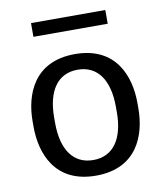

<svg xmlns="http://www.w3.org/2000/svg" viewBox="-79 -746 709 827"><g transform="rotate(-10 275.0 -332.0)"><path d="M112.5 -620H437.5V-680H112.5ZM45.8 -238.3C45.8 -123.3 94.2 15.8 275 15.8C455.8 15.8 504.2 -123.3 504.2 -238.3V-261.7C504.2 -376.7 455.8 -515.8 275 -515.8C94.2 -515.8 45.8 -376.7 45.8 -261.7ZM275 -52.5C187.5 -52.5 140 -121.7 140 -238.3V-261.7C140 -378.3 187.5 -447.5 275 -447.5C362.5 -447.5 410 -378.3 410 -261.7V-238.3C410 -121.7 362.5 -52.5 275 -52.5Z"/></g></svg>

Font: Boon Medium
Style: Regular
Weight: 500
Designer: Sungsit Sawaiwan
Foundry: FontUni
Version: Version 2.0